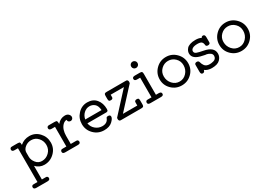

<svg xmlns="http://www.w3.org/2000/svg" viewBox="10 -1502 3655 2615"><g transform="rotate(-30 1838.0 -195.0)"><path d="M17.1 191.9Q17.1 177.7 24.7 170.4Q32.2 163.1 38.6 162.1Q44.9 161.1 57.1 161.1H110.8V-370.1H57.1Q17.1 -370.1 17.1 -399.9Q17.1 -414.1 24.7 -421.6Q32.2 -429.2 38.6 -430.2Q44.9 -431.2 57.1 -431.2H140.1Q168 -431.2 174.1 -421.6Q180.2 -412.1 180.2 -382.8Q242.2 -437 325.2 -437Q414.1 -437 476.1 -372.1Q538.1 -307.1 538.1 -215.8Q538.1 -123 471.4 -58.6Q404.8 5.9 314 5.9Q234.9 5.9 180.2 -53.2V161.1H233.9Q246.1 161.1 252.4 162.1Q258.8 163.1 266.4 170.7Q273.9 178.2 273.9 191.9Q273.9 221.7 233.9 222.2H57.1Q17.1 221.7 17.1 191.9ZM180.2 -194.8Q180.2 -147 216.1 -101.1Q252 -55.2 310.1 -55.2Q374 -55.2 421.6 -101.6Q469.2 -147.9 469.2 -215.8Q469.2 -280.8 426 -328.4Q382.8 -376 318.8 -376Q264.6 -376 222.4 -342Q180.2 -308.1 180.2 -262.2Z M599.6 -29.8Q599.6 -43.9 607.2 -51.5Q614.7 -59.1 621.1 -60.1Q627.4 -61 639.6 -61H693.4V-370.1H639.6Q599.6 -370.1 599.6 -399.9Q599.6 -414.1 607.2 -421.6Q614.7 -429.2 621.1 -430.2Q627.4 -431.2 639.6 -431.2H722.7Q750.5 -431.2 756.6 -421.1Q762.7 -411.1 762.7 -376Q814.5 -437 885.7 -437Q920.9 -437 940.7 -417.5Q960.4 -397.9 960.4 -375Q960.4 -356 948 -344Q935.5 -332 918.5 -332Q904.3 -332 890.9 -341.6Q877.4 -351.1 876.5 -375Q839.4 -371.1 813 -342Q786.6 -313 774.7 -273.4Q762.7 -233.9 762.7 -188V-61H840.3Q852.5 -61 859.1 -60.1Q865.7 -59.1 873 -51.5Q880.4 -43.9 880.4 -29.8Q880.4 0 840.3 0H639.6Q599.6 0 599.6 -29.8Z M1028.3 -217.8Q1028.3 -308.6 1089.4 -374.3Q1150.4 -439.9 1238.3 -439.9Q1327.1 -439.9 1377.2 -380.4Q1427.2 -320.8 1427.2 -228Q1427.2 -214.8 1424.3 -207Q1421.4 -199.2 1414.8 -195.6Q1408.2 -191.9 1402.8 -191.4Q1397.5 -190.9 1387.2 -190.9H1099.1Q1108.9 -130.9 1155 -93Q1201.2 -55.2 1259.3 -55.2Q1334.5 -55.2 1359.4 -115.2Q1364.3 -129.4 1371.3 -133.3Q1378.4 -137.2 1392.1 -137.2Q1427.2 -137.2 1427.2 -108.9Q1427.2 -78.1 1381.8 -36.1Q1336.4 5.9 1253.4 5.9Q1159.2 5.9 1093.8 -59.6Q1028.3 -125 1028.3 -217.8ZM1100.1 -251H1356.4Q1351.6 -320.8 1317.4 -349.9Q1283.2 -378.9 1238.3 -378.9Q1188.5 -378.9 1149.2 -343Q1109.9 -307.1 1100.1 -251Z M1484.9 -35.2Q1484.9 -48.3 1488.3 -55.2L1776.9 -370.1H1568.8V-344.2Q1568.8 -331.1 1567.9 -324Q1566.9 -316.9 1558.6 -310.1Q1550.3 -303.2 1534.2 -303.2Q1511.2 -303.2 1505.6 -313.7Q1500 -324.2 1500 -344.2V-390.1Q1500 -415 1508.1 -423.1Q1516.1 -431.2 1541 -431.2H1834Q1847.2 -431.2 1854 -430.2Q1860.8 -429.2 1867.9 -420.7Q1875 -412.1 1875 -396Q1875 -383.8 1872.1 -376L1583 -61H1809.1V-99.1Q1809.1 -112.3 1810.1 -119.1Q1811 -126 1819.6 -133.1Q1828.1 -140.1 1844.2 -140.1Q1867.2 -140.1 1872.6 -129.6Q1877.9 -119.1 1877.9 -99.1V-41Q1877.9 -17.1 1869.9 -8.5Q1861.8 0 1837.9 0H1525.9Q1512.7 0 1505.9 -1Q1499 -2 1491.9 -10.5Q1484.9 -19 1484.9 -35.2Z M1939 -29.8Q1939 -43.9 1946.5 -51.5Q1954.1 -59.1 1960.4 -60.1Q1966.8 -61 1979 -61H2032.7V-370.1H1983.9Q1942.9 -370.1 1942.9 -400.9Q1942.9 -430.7 1983.9 -431.2H2062Q2086.9 -431.2 2094.5 -422.6Q2102.1 -414.1 2102.1 -390.1V-61H2146Q2187 -61 2187 -29.8Q2187 0 2147 0H1979Q1939 0 1939 -29.8ZM2016.4 -526.6Q2002 -541 2002 -562Q2002 -583 2016.4 -597.4Q2030.8 -611.8 2051.8 -611.8Q2072.8 -611.8 2087.4 -597.4Q2102.1 -583 2102.1 -562Q2102.1 -541 2087.4 -526.6Q2072.8 -512.2 2051.8 -512.2Q2030.8 -512.2 2016.4 -526.6Z M2250.5 -215.8Q2250.5 -307.6 2315.9 -373.8Q2381.3 -439.9 2474.4 -439.9Q2567.4 -439.9 2632.8 -374Q2698.2 -308.1 2698.2 -215.8Q2698.2 -123 2632.8 -58.6Q2567.4 5.9 2474.4 5.9Q2381.3 5.9 2315.9 -58.6Q2250.5 -123 2250.5 -215.8ZM2319.3 -223.1Q2319.3 -154.3 2364.3 -104.7Q2409.2 -55.2 2474.6 -55.2Q2538.6 -55.2 2584 -104.5Q2629.4 -153.8 2629.4 -223.1Q2629.4 -289.1 2583.5 -334Q2537.6 -378.9 2474.6 -378.9Q2411.6 -378.9 2365.5 -334Q2319.3 -289.1 2319.3 -223.1Z M2772.5 -35.2V-130.9Q2772.5 -144 2773.4 -151.1Q2774.4 -158.2 2783 -165Q2791.5 -171.9 2807.1 -171.9Q2835 -171.9 2841.3 -147Q2847.2 -127 2852.8 -114Q2858.4 -101.1 2869.9 -85.9Q2881.3 -70.8 2900.9 -63Q2920.4 -55.2 2947.3 -55.2Q2959.5 -55.2 2971.4 -56.6Q2983.4 -58.1 3005.4 -63.5Q3027.3 -68.8 3040.8 -85Q3054.2 -101.1 3054.2 -125Q3054.2 -151.9 3031.7 -168.9Q3009.3 -186 2978.5 -192.9Q2961.4 -192.9 2917.5 -204.1Q2772.5 -231 2772.5 -321.8Q2772.5 -338.9 2778.8 -356.9Q2785.2 -375 2801.8 -395Q2818.4 -415 2853.8 -427.5Q2889.2 -439.9 2940.4 -439.9Q2995.6 -439.9 3030.3 -419.9Q3037.1 -439.9 3059.1 -439.9Q3088.9 -439.9 3089.4 -398.9V-330.1Q3089.4 -316.9 3088.4 -310.1Q3087.4 -303.2 3078.9 -296.1Q3070.3 -289.1 3054.2 -289.1Q3040 -289.1 3032.2 -294.4Q3024.4 -299.8 3022.9 -305.9Q3021.5 -312 3020.5 -320.8Q3019.5 -332 3016.8 -339.1Q3014.2 -346.2 3006.8 -357.2Q2999.5 -368.2 2981.9 -373.5Q2964.4 -378.9 2938.5 -378.9Q2885.3 -378.9 2859.4 -363Q2833.5 -347.2 2833.5 -321.8Q2833.5 -293.9 2863.3 -282Q2893.1 -270 2964.4 -256.8Q3115.2 -229 3115.2 -125Q3115.2 -74.2 3075.2 -34.2Q3035.2 5.9 2946.3 5.9Q2879.4 5.9 2837.4 -27.8Q2829.6 5.9 2803.2 5.9Q2802.7 5.9 2802.2 5.9Q2772.5 5.9 2772.5 -35.2Z M3189 -215.8Q3189 -307.6 3254.4 -373.8Q3319.8 -439.9 3412.8 -439.9Q3505.9 -439.9 3571.3 -374Q3636.7 -308.1 3636.7 -215.8Q3636.7 -123 3571.3 -58.6Q3505.9 5.9 3412.8 5.9Q3319.8 5.9 3254.4 -58.6Q3189 -123 3189 -215.8ZM3257.8 -223.1Q3257.8 -154.3 3302.7 -104.7Q3347.7 -55.2 3413.1 -55.2Q3477.1 -55.2 3522.5 -104.5Q3567.9 -153.8 3567.9 -223.1Q3567.9 -289.1 3522 -334Q3476.1 -378.9 3413.1 -378.9Q3350.1 -378.9 3304 -334Q3257.8 -289.1 3257.8 -223.1Z"/></g></svg>

Font: CMU Typewriter Text Variable Width
Style: Medium
Weight: 500
Version: Version 0.7.0